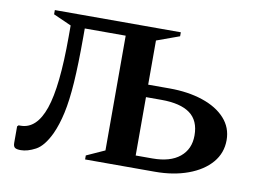

<svg xmlns="http://www.w3.org/2000/svg" viewBox="-66 -655 1010 758"><g transform="rotate(10 439.0 -276.0)"><path d="M225 -474Q225 -365 220 -291.5Q215 -218 204 -168Q193 -118 176 -81Q150 -26 118 -9Q86 8 59 8Q42 8 35.5 3Q29 -2 29 -16V-82L34 -87H42Q106 -87 137 -176.5Q168 -266 168 -466V-511L96 -543V-560H601V-544L510 -511V-334H596Q670 -334 728.5 -314.5Q787 -295 820 -258.5Q853 -222 853 -172Q853 -120 820 -81.5Q787 -43 728.5 -21.5Q670 0 596 0H316V-16L389 -49V-509H225ZM572 -284H510V-50H577Q648 -50 686.5 -81.5Q725 -113 725 -168Q725 -228 686.5 -256Q648 -284 572 -284Z"/></g></svg>

Font: Spectral SC SemiBold
Style: Regular
Weight: 600
Designer: Jean-Baptiste Levee
Foundry: Production Type
Version: Version 2.001